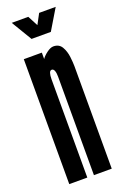

<svg xmlns="http://www.w3.org/2000/svg" viewBox="-139 -747 504 790"><g transform="rotate(-20 113.0 -352.0)"><path d="M20 0V-547H99V-519Q106.5 -530.5 123 -542.8Q139.5 -555 152 -555Q177 -555 188.5 -535.2Q200 -515.5 203 -490Q206 -464.5 206 -448V0H128V-432Q128 -448 124.2 -457.5Q120.5 -467 113 -467Q105.5 -467 102.2 -457Q99 -447 99 -431V0ZM78.5 -614.5 24.5 -704.5H97L120.5 -659.5L144.5 -704.5H217L163 -614.5Z"/></g></svg>

Font: League Gothic Condensed
Style: Regular
Weight: 400
Width: 3
Designer: The League of Moveable Type
Version: Version 2.001